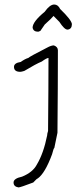

<svg xmlns="http://www.w3.org/2000/svg" viewBox="-20 -651 333 837"><path d="M60.5 166Q39.1 162.6 39.1 144.5Q39.1 127 76.2 119.1Q123 100.1 140.6 66.4Q169.9 17.6 185.5 -60.5Q185.5 -67.9 189.5 -80.1Q191.4 -280.3 191.4 -398.4Q183.6 -398.4 162.1 -382.8Q136.2 -372.1 85.9 -341.8Q73.2 -337.9 68.4 -337.9Q41 -337.9 41 -359.4Q41 -376.5 70.3 -380.9Q89.4 -394.5 103.5 -398.4Q107.9 -403.8 185.5 -443.4Q203.1 -453.1 214.8 -453.1Q232.4 -446.8 232.4 -431.6Q232.4 -281.7 230.5 -72.3L216.8 -5.9Q213.9 -5.9 207 21.5Q176.3 104.5 144.5 127Q141.1 127 125 144.5Q68.8 166 60.5 166ZM146.5 -512.7Q125 -512.7 122.1 -530.8Q122.6 -556.6 174.8 -599.6Q197.3 -631.3 216.3 -631.3Q232.9 -631.3 242.2 -611.8Q290.5 -565.4 293.5 -546.4Q293.5 -524.4 275.4 -522H273.9Q260.7 -522 238.8 -555.7L213.4 -581.5Q205.6 -571.3 175.3 -544.4L155.8 -516.1Z"/></svg>

Font: CEF Fonts CJK
Style: Regular
Weight: 400
Designer: PartyBoss (派对大魔王)
Version: Release 2.25